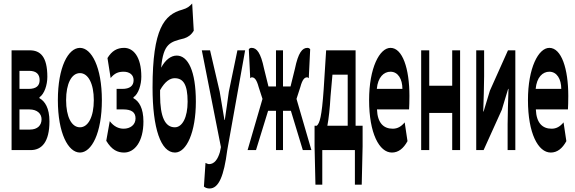

<svg xmlns="http://www.w3.org/2000/svg" viewBox="-20 -856 3282 1095"><path d="M150 -569H46V0H155C218 0 262 -46 262 -164C262 -240 236 -279 205 -296V-301C233 -320 250 -371 250 -418C250 -533 210 -569 150 -569ZM91 -117V-232H147C193 -232 217 -207 217 -176C217 -142 195 -117 150 -117ZM91 -349V-452H146C188 -452 206 -432 206 -399C206 -368 188 -349 143 -349Z M436 14C502 14 561 -96 561 -285C561 -473 502 -583 436 -583C369 -583 310 -473 310 -285C310 -96 369 14 436 14ZM357 -285C357 -379 388 -439 436 -439C483 -439 515 -379 515 -285C515 -190 483 -130 436 -130C388 -130 357 -190 357 -285Z M688 14C747 14 798 -47 798 -163C798 -239 773 -279 741 -296V-301C770 -320 786 -373 786 -419C786 -533 740 -583 688 -583C648 -583 618 -566 593 -525L611 -411C633 -438 654 -447 685 -447C719 -447 742 -429 742 -399C742 -366 720 -349 677 -349H645V-232H683C728 -232 753 -217 753 -181C753 -143 722 -122 685 -122C657 -122 630 -134 606 -165L586 -53C618 0 651 14 688 14Z M978 14C1044 14 1097 -103 1097 -276C1097 -452 1052 -539 988 -539C955 -539 923 -515 899 -470C912 -610 951 -617 1030 -637C1052 -644 1071 -657 1085 -681L1076 -836C1060 -819 1050 -810 1020 -801C917 -773 850 -693 850 -357C850 -124 897 14 978 14ZM893 -314V-342C921 -392 950 -410 976 -410C1024 -410 1050 -376 1050 -276C1050 -187 1020 -130 977 -130C922 -130 893 -188 893 -314Z M1175 219C1228 219 1257 147 1276 1L1378 -569H1334L1285 -333C1278 -279 1270 -226 1262 -172H1260C1251 -228 1242 -281 1233 -333L1178 -569H1131L1240 -17L1234 12C1222 52 1203 80 1172 80C1165 80 1157 75 1152 73L1143 208C1151 215 1162 219 1175 219Z M1455 -360 1477 -292 1392 0H1440L1509 -224H1554V0H1594V-224H1639L1707 0H1756L1671 -292L1693 -360C1705 -405 1718 -415 1732 -415C1736 -415 1737 -412 1741 -410L1749 -575C1745 -581 1739 -583 1733 -583C1704 -583 1681 -556 1662 -464L1637 -363H1594V-569H1554V-363H1511L1486 -464C1467 -556 1444 -583 1415 -583C1409 -583 1403 -581 1399 -575L1407 -410C1411 -412 1412 -415 1416 -415C1430 -415 1443 -405 1455 -360Z M1818 197V0H2004V197H2043L2048 -22V-139H2008V-569H1840L1826 -347C1815 -188 1803 -154 1787 -139H1774V-22L1779 197ZM1847 -139C1855 -181 1861 -236 1865 -306L1876 -430H1963V-139Z M2215 14C2252 14 2281 -9 2304 -51L2288 -158C2268 -134 2247 -122 2220 -122C2168 -122 2133 -154 2130 -232H2313C2314 -246 2315 -277 2315 -309C2315 -464 2276 -583 2207 -583C2145 -583 2085 -469 2085 -285C2085 -96 2143 14 2215 14ZM2129 -349C2135 -416 2169 -447 2207 -447C2250 -447 2275 -405 2275 -349Z M2382 -569V0H2428V-212H2559V0H2604V-569H2559V-367H2428V-569Z M2696 -569V0H2738L2842 -230C2852 -262 2867 -315 2878 -349H2880C2878 -279 2875 -204 2875 -148V0H2919V-569H2877L2774 -339L2738 -220H2736C2738 -289 2741 -365 2741 -421V-569Z M3121 14C3158 14 3187 -9 3210 -51L3194 -158C3174 -134 3153 -122 3126 -122C3074 -122 3039 -154 3036 -232H3219C3220 -246 3221 -277 3221 -309C3221 -464 3182 -583 3113 -583C3051 -583 2991 -469 2991 -285C2991 -96 3049 14 3121 14ZM3035 -349C3041 -416 3075 -447 3113 -447C3156 -447 3181 -405 3181 -349Z"/></svg>

Font: 寒蝉无机体 CompactMedium
Style: Regular
Weight: 500
Width: 3
Designer: ChillTanhei {Warren2060}; 
Source Han Sans {Ryoko NISHIZUKA 西塚涼子 (kana, bopomofo & ideographs); Paul D. Hunt (Latin, Gre
Foundry: ChillType&Adobe
Version: Version 1.000;Glyphs 3.1.1 (3135)